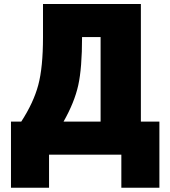

<svg xmlns="http://www.w3.org/2000/svg" viewBox="-20 -750 825 931"><path d="M33.2 160.2V-160.2H83Q142.6 -252 165.5 -337.4Q188.5 -422.9 188.5 -570.3V-730.5H663.1V-160.2H752.9V160.2H568.4V0H217.8V160.2ZM288.1 -160.2H467.8V-570.3H377.9Q377.9 -419.9 359.4 -336.4Q340.8 -252.9 288.1 -160.2Z"/></svg>

Font: GenEi M Gothic v2 Black
Style: Regular
Weight: 900
Version: Version 2.0